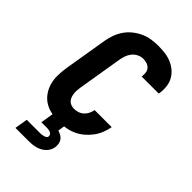

<svg xmlns="http://www.w3.org/2000/svg" viewBox="-281 -842 1162 1162"><g transform="rotate(45 300.0 -261.5)"><path d="M251 8Q218 8 186 1.5Q154 -5 127.5 -21.5Q101 -38 83 -64Q65 -90 56.5 -120.5Q48 -151 48.5 -184Q49 -217 54 -251L101 -534Q106 -563 116 -591Q126 -619 143.5 -644.5Q161 -670 185.5 -689.5Q210 -709 237.5 -721.5Q265 -734 294.5 -738.5Q324 -743 353 -743Q382 -743 410 -739.5Q438 -736 463.5 -725.5Q489 -715 509.5 -698Q530 -681 543.5 -657.5Q557 -634 560.5 -606Q564 -578 560 -549L558 -540H412L413 -544Q415 -560 412.5 -576Q410 -592 399.5 -603Q389 -614 374 -618.5Q359 -623 343 -623Q324 -623 305 -613.5Q286 -604 273.5 -588Q261 -572 254.5 -553Q248 -534 245 -515L198 -231Q196 -218 195 -204Q194 -190 195.5 -177Q197 -164 201.5 -151.5Q206 -139 214.5 -130Q223 -121 235.5 -116.5Q248 -112 261 -112Q278 -112 294.5 -117.5Q311 -123 324 -135Q337 -147 344.5 -163Q352 -179 355 -195H501Q496 -167 485 -139.5Q474 -112 456 -88Q438 -64 414.5 -44.5Q391 -25 363.5 -13Q336 -1 307.5 3.5Q279 8 251 8ZM92 220 106 137H221Q228 137 235 136Q242 135 249.5 133Q257 131 263.5 126.5Q270 122 271 115Q272 107 268 100.5Q264 94 258 91Q252 88 245 86.5Q238 85 230 85H179L211 -112H313L287 48Q301 52 313.5 59Q326 66 334 77Q342 88 344.5 102.5Q347 117 345 131Q343 146 336 159.5Q329 173 317.5 184Q306 195 292.5 202Q279 209 265 213Q251 217 236 218.5Q221 220 207 220Z"/></g></svg>

Font: Iosevka Aile Heavy Oblique
Style: Regular
Weight: 900
Italic angle: -9°
Designer: Belleve Invis
Foundry: Belleve Invis
Version: Version 31.1.0; ttfautohint (v1.8.4)